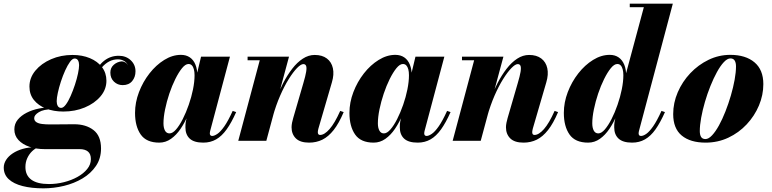

<svg xmlns="http://www.w3.org/2000/svg" viewBox="-94 -770 4220 1050"><path d="M143.5 260Q78.5 260 29.5 247.5Q-19.5 235 -46.5 209.8Q-73.5 184.5 -73.5 146.5Q-73.5 124.5 -60.5 104.2Q-47.5 84 -24 68.5Q-0.5 53 31 44Q62.5 35 99.5 35H115Q97.5 42 81.5 57.2Q65.5 72.5 55.2 94.8Q45 117 45 143.5Q45 189 77.5 212.8Q110 236.5 174 236.5Q215.5 236.5 256 226.2Q296.5 216 329.8 197.5Q363 179 383 154.2Q403 129.5 403 100Q403 72 387 58.8Q371 45.5 341 45.5Q331.5 45.5 311.5 45.5Q291.5 45.5 266.8 45.5Q242 45.5 217.5 45.5Q193 45.5 174.8 45.5Q156.5 45.5 150 45.5Q105 45.5 67.2 32.8Q29.5 20 7 -4.2Q-15.5 -28.5 -15.5 -62.5Q-15.5 -93 3 -115.5Q21.5 -138 51.8 -153.5Q82 -169 119.2 -176.5Q156.5 -184 194 -184L193 -172.5Q144.5 -172.5 118.8 -156.8Q93 -141 93 -124Q93 -110 104.5 -102.2Q116 -94.5 135.8 -92Q155.5 -89.5 180.5 -89.5Q198 -89.5 223.2 -89.8Q248.5 -90 273 -90.2Q297.5 -90.5 311.5 -90.5Q376 -90.5 417.2 -58.8Q458.5 -27 458.5 42Q458.5 96.5 430.8 137.5Q403 178.5 357.2 205.8Q311.5 233 255.8 246.5Q200 260 143.5 260ZM252.5 -160Q199 -160 157.2 -176.5Q115.5 -193 91.2 -223.5Q67 -254 67 -296.5Q67 -344.5 99.5 -383.8Q132 -423 185.5 -446.2Q239 -469.5 302.5 -469.5Q355.5 -469.5 397.5 -452Q439.5 -434.5 463.8 -402.8Q488 -371 488 -328.5Q488 -281 455.5 -242.8Q423 -204.5 369.5 -182.2Q316 -160 252.5 -160ZM240.5 -180Q252.5 -180 266 -198Q279.5 -216 292.2 -245Q305 -274 315.8 -306.5Q326.5 -339 332.5 -367.8Q338.5 -396.5 338.5 -414Q338.5 -429 332.8 -439.5Q327 -450 314 -450Q302 -450 288.8 -431.8Q275.5 -413.5 262.5 -384.8Q249.5 -356 239 -323.8Q228.5 -291.5 222.2 -262.5Q216 -233.5 216 -216.5Q216 -201.5 221.8 -190.8Q227.5 -180 240.5 -180ZM555.5 -465Q595 -465 621 -440.5Q647 -416 647 -380Q647 -348.5 628.8 -326.5Q610.5 -304.5 577 -304.5Q549 -304.5 529.2 -323.5Q509.5 -342.5 509.5 -373Q509.5 -399.5 528.5 -416Q547.5 -432.5 572.5 -434.5Q583.5 -434 593 -427.5Q602.5 -421 606.5 -410Q601.5 -426 586 -435.8Q570.5 -445.5 551 -445.5Q526 -445.5 504.2 -434.5Q482.5 -423.5 463.2 -401.5Q444 -379.5 428 -347L414 -354.5Q440.5 -410 475.2 -437.5Q510 -465 555.5 -465Z M777 10Q706.5 10 675.5 -34.5Q644.5 -79 644.5 -152.5Q644.5 -210 666 -266.2Q687.5 -322.5 723.5 -368.5Q759.5 -414.5 804.2 -442.2Q849 -470 895.5 -470Q924 -470 944.2 -456.2Q964.5 -442.5 975 -416.2Q985.5 -390 985.5 -353.5Q985.5 -332.5 979.8 -297.8Q974 -263 962.8 -222Q951.5 -181 934 -140.2Q916.5 -99.5 893.5 -65.5Q870.5 -31.5 841.2 -10.8Q812 10 777 10ZM833 -40.5Q850 -40.5 868.8 -62Q887.5 -83.5 905.5 -119Q923.5 -154.5 938.2 -196.8Q953 -239 961.5 -281.2Q970 -323.5 970 -358.5Q970 -377.5 966.2 -391.2Q962.5 -405 955.2 -412.5Q948 -420 937 -420Q920 -420 901.5 -397.2Q883 -374.5 864.8 -337.8Q846.5 -301 832 -257.8Q817.5 -214.5 808.8 -171.8Q800 -129 800 -95.5Q800 -71 808.2 -55.8Q816.5 -40.5 833 -40.5ZM1018 10Q967 10 943.5 -12Q920 -34 920 -73.5Q920 -83.5 920.5 -91Q921 -98.5 922 -103.5L938 -179L963.5 -259.5L977.5 -343L1005.5 -460H1163.5L1055.5 -54.5Q1053.5 -47 1053.5 -39.5Q1053.5 -34.5 1056.5 -30.5Q1059.5 -26.5 1066.5 -26.5Q1078 -26.5 1095 -38Q1112 -49.5 1132.8 -79Q1153.5 -108.5 1178.5 -163.5L1197.5 -157Q1172 -99.5 1145.5 -62.5Q1119 -25.5 1088 -7.8Q1057 10 1018 10Z M1596.5 10Q1547.5 10 1524 -13.2Q1500.5 -36.5 1500.5 -74Q1500.5 -85 1503.2 -99.2Q1506 -113.5 1509.5 -124.5L1565 -315.5Q1576.5 -354 1580.2 -377Q1584 -400 1580 -409.8Q1576 -419.5 1565 -419.5Q1551.5 -419.5 1530.2 -397.8Q1509 -376 1484.8 -337.2Q1460.5 -298.5 1437.8 -246.2Q1415 -194 1398 -133H1385.5Q1397 -177.5 1414.5 -224.8Q1432 -272 1454.5 -315.5Q1477 -359 1504 -394Q1531 -429 1562 -449.2Q1593 -469.5 1627 -469.5Q1668 -469.5 1693.5 -450.2Q1719 -431 1726.5 -397Q1734 -363 1721 -319.5L1647.5 -67.5Q1646.5 -63.5 1645.2 -57.8Q1644 -52 1644 -48Q1644 -40 1647 -36Q1650 -32 1656.5 -32Q1680 -32 1708.2 -64Q1736.5 -96 1766.5 -163.5L1785.5 -157Q1759.5 -95.5 1730.8 -59Q1702 -22.5 1669 -6.2Q1636 10 1596.5 10ZM1209 0 1326.5 -440.5H1260V-460H1486.5L1362.5 0Z M1949.5 10Q1879 10 1848 -34.5Q1817 -79 1817 -152.5Q1817 -210 1838.5 -266.2Q1860 -322.5 1896 -368.5Q1932 -414.5 1976.8 -442.2Q2021.5 -470 2068 -470Q2096.5 -470 2116.8 -456.2Q2137 -442.5 2147.5 -416.2Q2158 -390 2158 -353.5Q2158 -332.5 2152.2 -297.8Q2146.5 -263 2135.2 -222Q2124 -181 2106.5 -140.2Q2089 -99.5 2066 -65.5Q2043 -31.5 2013.8 -10.8Q1984.5 10 1949.5 10ZM2005.5 -40.5Q2022.5 -40.5 2041.2 -62Q2060 -83.5 2078 -119Q2096 -154.5 2110.8 -196.8Q2125.5 -239 2134 -281.2Q2142.5 -323.5 2142.5 -358.5Q2142.5 -377.5 2138.8 -391.2Q2135 -405 2127.8 -412.5Q2120.5 -420 2109.5 -420Q2092.5 -420 2074 -397.2Q2055.5 -374.5 2037.2 -337.8Q2019 -301 2004.5 -257.8Q1990 -214.5 1981.2 -171.8Q1972.5 -129 1972.5 -95.5Q1972.5 -71 1980.8 -55.8Q1989 -40.5 2005.5 -40.5ZM2190.5 10Q2139.5 10 2116 -12Q2092.5 -34 2092.5 -73.5Q2092.5 -83.5 2093 -91Q2093.5 -98.5 2094.5 -103.5L2110.5 -179L2136 -259.5L2150 -343L2178 -460H2336L2228 -54.5Q2226 -47 2226 -39.5Q2226 -34.5 2229 -30.5Q2232 -26.5 2239 -26.5Q2250.5 -26.5 2267.5 -38Q2284.5 -49.5 2305.2 -79Q2326 -108.5 2351 -163.5L2370 -157Q2344.5 -99.5 2318 -62.5Q2291.5 -25.5 2260.5 -7.8Q2229.5 10 2190.5 10Z M2769 10Q2720 10 2696.5 -13.2Q2673 -36.5 2673 -74Q2673 -85 2675.8 -99.2Q2678.5 -113.5 2682 -124.5L2737.5 -315.5Q2749 -354 2752.8 -377Q2756.5 -400 2752.5 -409.8Q2748.5 -419.5 2737.5 -419.5Q2724 -419.5 2702.8 -397.8Q2681.5 -376 2657.2 -337.2Q2633 -298.5 2610.2 -246.2Q2587.5 -194 2570.5 -133H2558Q2569.5 -177.5 2587 -224.8Q2604.5 -272 2627 -315.5Q2649.5 -359 2676.5 -394Q2703.5 -429 2734.5 -449.2Q2765.5 -469.5 2799.5 -469.5Q2840.5 -469.5 2866 -450.2Q2891.5 -431 2899 -397Q2906.5 -363 2893.5 -319.5L2820 -67.5Q2819 -63.5 2817.8 -57.8Q2816.5 -52 2816.5 -48Q2816.5 -40 2819.5 -36Q2822.5 -32 2829 -32Q2852.5 -32 2880.8 -64Q2909 -96 2939 -163.5L2958 -157Q2932 -95.5 2903.2 -59Q2874.5 -22.5 2841.5 -6.2Q2808.5 10 2769 10ZM2381.5 0 2499 -440.5H2432.5V-460H2659L2535 0Z M3363 10Q3312.5 10 3288.8 -12Q3265 -34 3265 -73.5Q3265 -80.5 3265.2 -88.2Q3265.5 -96 3267 -103.5L3283 -179L3314.5 -261L3317 -321.5L3427 -730.5H3350V-750H3585.5L3400.5 -54.5Q3398.5 -47 3398.5 -39.5Q3398.5 -34.5 3401.5 -30.5Q3404.5 -26.5 3411.5 -26.5Q3424 -26.5 3440.5 -38Q3457 -49.5 3477.8 -79Q3498.5 -108.5 3523.5 -163.5L3542.5 -157Q3517 -99.5 3490.8 -62.5Q3464.5 -25.5 3433.2 -7.8Q3402 10 3363 10ZM3122.5 10Q3051.5 10 3020.5 -34.5Q2989.5 -79 2989.5 -152.5Q2989.5 -210 3011 -266.2Q3032.5 -322.5 3068.5 -368.5Q3104.5 -414.5 3149.2 -442.2Q3194 -470 3240.5 -470Q3269 -470 3289 -456.2Q3309 -442.5 3319.8 -416.5Q3330.5 -390.5 3330.5 -353.5Q3330.5 -333 3324.8 -298.8Q3319 -264.5 3307.8 -223.5Q3296.5 -182.5 3279.2 -141.2Q3262 -100 3239 -65.8Q3216 -31.5 3186.8 -10.8Q3157.5 10 3122.5 10ZM3178 -40.5Q3195 -40.5 3213.8 -62.2Q3232.5 -84 3250.5 -119.2Q3268.5 -154.5 3283.2 -197Q3298 -239.5 3306.5 -281.8Q3315 -324 3315 -359Q3315 -377.5 3311.2 -391.2Q3307.5 -405 3300.2 -412.5Q3293 -420 3282 -420Q3265 -420 3246.5 -397.2Q3228 -374.5 3209.8 -337.8Q3191.5 -301 3177 -257.8Q3162.5 -214.5 3153.8 -171.8Q3145 -129 3145 -95.5Q3145 -71 3153.2 -55.8Q3161.5 -40.5 3178 -40.5Z M3765 10Q3681 10 3634.2 -28.8Q3587.5 -67.5 3587.5 -146Q3587.5 -207.5 3612.5 -265.5Q3637.5 -323.5 3681 -369.5Q3724.5 -415.5 3780.8 -442.8Q3837 -470 3899.5 -470Q3983.5 -470 4032 -429.2Q4080.5 -388.5 4080.5 -310Q4080.5 -250 4056.5 -193Q4032.5 -136 3989.5 -90Q3946.5 -44 3889 -17Q3831.5 10 3765 10ZM3764 -9.5Q3781 -9.5 3800 -29.8Q3819 -50 3837.8 -84Q3856.5 -118 3873.2 -160.5Q3890 -203 3903 -247.8Q3916 -292.5 3923.5 -333.8Q3931 -375 3931 -407Q3931 -427 3923.8 -438.8Q3916.5 -450.5 3900.5 -450.5Q3883.5 -450.5 3864.5 -430.2Q3845.5 -410 3826.8 -375.8Q3808 -341.5 3791 -299.2Q3774 -257 3761 -212.2Q3748 -167.5 3740.5 -126Q3733 -84.5 3733 -53Q3733 -32.5 3740.2 -21Q3747.5 -9.5 3764 -9.5Z"/></svg>

Font: Bodoni Moda 11pt ExtraBold
Style: Italic
Weight: 800
Italic angle: -13°
Version: Version 2.004